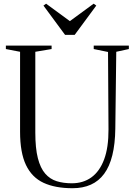

<svg xmlns="http://www.w3.org/2000/svg" viewBox="-20 -984 710 1014"><path d="M363 10Q271.5 10 210 -18.5Q148.5 -47 117.2 -112.5Q86 -178 86 -288.5V-710.5L11 -725V-743H252.5V-725L166.5 -710.5V-284Q166.5 -201 180 -148.5Q193.5 -96 218.8 -67Q244 -38 279.5 -27Q315 -16 359 -16Q419 -16 462.5 -47.2Q506 -78.5 529.8 -141.8Q553.5 -205 553 -301L550.5 -709.5L475 -725V-743H660.5V-725L594 -710.5L589 -305Q588 -223.5 573.2 -164Q558.5 -104.5 530 -66Q501.5 -27.5 459.8 -8.8Q418 10 363 10ZM323.5 -800 209.5 -954.5 223.5 -964.5 349 -872.5 474.5 -964.5 488.5 -954.5 374.5 -800Z"/></svg>

Font: Merriweather 144pt Light
Style: Regular
Weight: 300
Version: Version 2.100